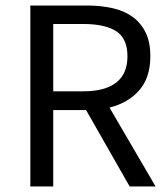

<svg xmlns="http://www.w3.org/2000/svg" viewBox="-20 -676 609 696"><path d="M90 0V-656H295Q345 -656 387.5 -646.5Q430 -637 460.5 -615Q491 -593 508 -558Q525 -523 525 -472Q525 -395 485 -349Q445 -303 377 -286L544 0H450L292 -277H173V0ZM173 -345H283Q360 -345 401 -376.5Q442 -408 442 -472Q442 -537 401 -563Q360 -589 283 -589H173Z"/></svg>

Font: SourceSansPro
Style: Book
Weight: 400
Designer: Paul D. Hunt
Foundry: Adobe Systems Incorporated
Version: Version 2.021;PS 2.000;hotconv 1.0.86;makeotf.lib2.5.63406